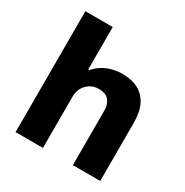

<svg xmlns="http://www.w3.org/2000/svg" viewBox="-166 -860 961 996"><g transform="rotate(30 314.5 -362.0)"><path d="M62 0V-724H226V-470H233Q250 -491 274.5 -506.5Q299 -522 329 -530.5Q359 -539 391 -539Q448 -539 487.5 -518Q527 -497 548 -455Q569 -413 569 -348V0H405V-325Q405 -347 399.5 -362.5Q394 -378 384 -389Q374 -400 359 -405Q344 -410 325 -410Q296 -410 274 -396.5Q252 -383 239 -360.5Q226 -338 226 -308V0Z"/></g></svg>

Font: Archivo SemiBold ExtraBold
Style: Regular
Weight: 800
Version: Version 2.001